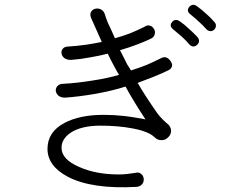

<svg xmlns="http://www.w3.org/2000/svg" viewBox="-20 -801 1040 815"><path d="M367.2 -723.6 412.1 -623Q378.9 -616.2 346.7 -611.3Q304.7 -605.5 270.5 -603.5Q254.9 -603.5 247.1 -594.7Q239.3 -585.9 241.2 -574.2Q243.2 -562.5 252.9 -554.7Q264.6 -545.9 283.2 -546.9Q323.2 -549.8 363.3 -557.6Q399.4 -563.5 437.5 -573.2Q447.3 -551.8 459 -530.3Q465.8 -517.6 477.5 -496.1L485.4 -483.4Q441.4 -469.7 372.1 -459Q304.7 -448.2 249 -445.3Q232.4 -445.3 223.6 -435.5Q215.8 -426.8 216.8 -415Q218.8 -403.3 228.5 -394.5Q240.2 -385.7 258.8 -386.7Q313.5 -390.6 382.8 -402.3Q459 -416 512.7 -433.6Q530.3 -401.4 551.8 -366.2Q564.5 -344.7 588.9 -307.6L597.7 -293.9L589.8 -295.9Q535.2 -305.7 507.8 -308.6Q463.9 -313.5 419.9 -313.5Q318.4 -313.5 253.9 -279.3Q181.6 -241.2 181.6 -168.9Q181.6 -96.7 267.6 -50.8Q370.1 2.9 560.5 -7.8Q577.1 -9.8 585 -21.5Q591.8 -31.2 589.8 -43.9Q587.9 -56.6 578.1 -63.5Q568.4 -71.3 555.7 -67.4Q537.1 -64.5 520.5 -62.5Q503.9 -60.5 484.4 -60.5Q387.7 -60.5 317.4 -91.8Q241.2 -124 241.2 -173.8Q241.2 -210.9 279.3 -237.3Q325.2 -267.6 406.2 -267.6Q481.4 -267.6 543 -255.9Q610.4 -243.2 635.7 -218.8Q649.4 -205.1 667 -206.1Q681.6 -206.1 693.4 -217.8Q705.1 -228.5 706.1 -243.2Q707 -258.8 695.3 -271.5Q668 -293.9 648.4 -319.3Q591.8 -400.4 564.5 -449.2Q603.5 -463.9 630.9 -474.6Q671.9 -491.2 697.3 -503.9Q720.7 -519.5 703.1 -543Q685.5 -566.4 663.1 -553.7Q633.8 -539.1 602.5 -525.4Q570.3 -512.7 536.1 -502Q529.3 -511.7 519.5 -528.3Q514.6 -538.1 503.9 -559.6L489.3 -587.9Q529.3 -599.6 562.5 -612.3Q596.7 -625 626 -639.6Q636.7 -648.4 637.7 -661.1Q638.7 -671.9 631.8 -680.7Q625 -690.4 615.2 -692.4Q603.5 -695.3 593.8 -687.5Q562.5 -671.9 531.2 -659.2Q497.1 -646.5 467.8 -638.7L453.1 -671.9Q442.4 -693.4 437.5 -705.1Q429.7 -724.6 424.8 -741.2Q419.9 -755.9 407.2 -761.7Q396.5 -766.6 383.8 -763.7Q372.1 -760.7 366.2 -750Q360.4 -739.3 367.2 -723.6ZM744.1 -710Q724.6 -723.6 710.9 -708Q696.3 -691.4 715.8 -675.8Q739.3 -656.2 752.9 -644.5Q769.5 -628.9 781.2 -615.2Q798.8 -594.7 816.4 -610.4Q833 -626 817.4 -644.5Q799.8 -663.1 783.2 -677.7Q762.7 -697.3 744.1 -710ZM816.4 -774.4Q797.9 -788.1 783.2 -771.5Q769.5 -754.9 788.1 -740.2Q809.6 -722.7 825.2 -708Q841.8 -693.4 853.5 -679.7Q861.3 -669.9 872.1 -668.9Q881.8 -668 888.7 -674.8Q895.5 -680.7 896.5 -690.4Q897.5 -700.2 889.6 -708Q875 -725.6 855.5 -742.2Q835.9 -760.7 816.4 -774.4Z"/></svg>

Font: GulimChe
Style: Regular
Weight: 400
Monospace: yes
Version: Version 2.21